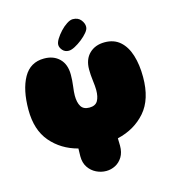

<svg xmlns="http://www.w3.org/2000/svg" viewBox="-125 -971 966 1074"><g transform="rotate(-15 358.5 -434.5)"><path d="M358 0Q328 0 300.5 -13.5Q273 -27 255.5 -53Q238 -79 238 -117Q238 -142 239 -162Q144 -187 84.5 -256.5Q25 -326 25 -443Q25 -559 64 -628.5Q103 -698 183 -698Q238 -698 271.5 -665Q305 -632 305 -572Q305 -539 300.5 -506Q296 -473 296 -453Q296 -413 310 -390Q324 -367 358 -367Q393 -367 406.5 -390Q420 -413 420 -453Q420 -473 415.5 -507.5Q411 -542 411 -573Q411 -632 445 -665Q479 -698 534 -698Q588 -698 623 -667Q658 -636 675 -581Q692 -526 692 -455Q692 -326 629.5 -254.5Q567 -183 467 -160Q468 -141 468 -117Q468 -78 452 -52Q436 -26 411 -13Q386 0 358 0ZM329 -704Q307 -704 293.5 -719.5Q280 -735 280 -751Q280 -765 292 -784.5Q304 -804 322 -823.5Q340 -843 360 -856Q380 -869 395 -869Q426 -869 442 -848.5Q458 -828 457 -808Q457 -794 442.5 -776.5Q428 -759 407 -742.5Q386 -726 365 -715Q344 -704 329 -704Z"/></g></svg>

Font: Cherry Bomb One
Style: Regular
Weight: 400
Designer: satsuyako
Foundry: satsuyako
Version: Version 4.100; ttfautohint (v1.8.3)